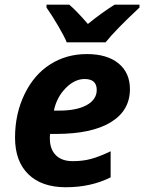

<svg xmlns="http://www.w3.org/2000/svg" viewBox="-20 -786 613 816"><path d="M177.7 -766.1H274.4Q305.2 -740.2 353.5 -684.1Q409.7 -730 466.8 -766.1H572.8V-753.9Q469.2 -657.2 428.7 -606H263.7Q252.9 -632.3 227.5 -675.5Q202.1 -718.8 177.7 -753.9ZM339.8 -450.2Q296.9 -450.2 258.8 -411.1Q220.7 -372.1 209 -315.9H231Q306.6 -315.9 348.9 -339.6Q391.1 -363.3 391.1 -403.8Q391.1 -450.2 339.8 -450.2ZM259.8 9.8Q157.2 9.8 100.6 -45.4Q43.9 -100.6 43.9 -201.2Q43.9 -302.2 84.2 -385.5Q124.5 -468.8 193.4 -512.5Q262.2 -556.2 349.1 -556.2Q435.5 -556.2 483.9 -516.4Q532.2 -476.6 532.2 -407.2Q532.2 -315.9 450.7 -266.4Q369.1 -216.8 217.8 -216.8H192.9L191.9 -206.5V-196.8Q191.9 -152.3 217 -126.7Q242.2 -101.1 289.1 -101.1Q331.5 -101.1 366.2 -110.4Q400.9 -119.6 450.2 -143.1V-32.2Q366.2 9.8 259.8 9.8Z"/></svg>

Font: Zoram GWebM
Style: Bold Italic
Weight: 700
Italic angle: -12°
Foundry: Ascender Corporation
Version: Version 1.000